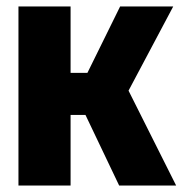

<svg xmlns="http://www.w3.org/2000/svg" viewBox="-20 -573 570 593"><path d="M37 0V-553H198V-348H250L351 -553H515L377 -293L524 0H348L244 -218H198V0Z"/></svg>

Font: Noto Sans Mono Condensed Black
Style: Regular
Weight: 900
Width: 3
Designer: Monotype Design Team
Foundry: Monotype Imaging Inc.
Version: Version 2.014